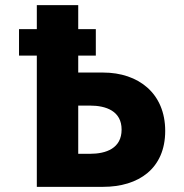

<svg xmlns="http://www.w3.org/2000/svg" viewBox="-20 -723 711 741"><path d="M122.1 -1.9H377.9C514.8 -1.9 617.6 -72.4 617.6 -217.8C617.6 -362.3 514.8 -443 377.9 -443H281.9V-508.5H349.8V-610.5H281.9V-703.1H122.1V-610.5H53.4V-508.5H122.1ZM281.9 -315.5H326.9C389.8 -315.5 449.3 -294.3 449.3 -222.9C449.3 -150.6 389.8 -129.4 326.9 -129.4H281.9Z"/></svg>

Font: Sztylet
Style: Bd
Weight: 700
Foundry: Cannot Into Space Fonts, PlusOne Fonts
Version: Version 0.12